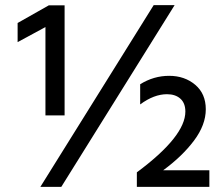

<svg xmlns="http://www.w3.org/2000/svg" viewBox="-20 -732 873 752"><path d="M800 0H516V-57Q706 -198 706 -295Q706 -328 686.5 -345.5Q667 -363 634 -363Q583 -363 529 -323V-402Q582 -435 642.5 -435Q703 -435 744.5 -400Q786 -365 786 -304Q786 -243 740 -181.5Q694 -120 619 -65H800ZM233 -280H158V-626L49 -567V-642L171 -711H233ZM220 0H138L582 -712H664Z"/></svg>

Font: Hind Colombo Medium
Style: Regular
Weight: 500
Designer: Jyotish Sonowal, Aditi Pimprikar
Foundry: Indian Type Foundry
Version: Version 1.000;PS 1.0;hotconv 1.0.86;makeotf.lib2.5.63406; tt